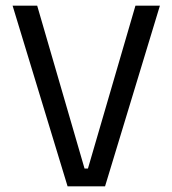

<svg xmlns="http://www.w3.org/2000/svg" viewBox="-20 -659 610 679"><path d="M219 0 24.5 -639H111.5L279 -63H291L459 -639H545.5L351.5 0Z"/></svg>

Font: Anek Latin
Style: Regular
Weight: 400
Designer: Yesha Goshar
Foundry: Ek Type
Version: Version 1.003